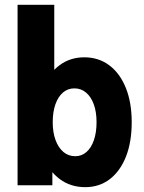

<svg xmlns="http://www.w3.org/2000/svg" viewBox="-20 -772 602 800"><path d="M53.2 0V-752H206.1V-480.5H217.3L195.8 -398.4V-112.3L217.3 -59.1H198.2V0ZM335 7.8Q274.4 7.8 229.2 -25.6Q184.1 -59.1 159.2 -119.9Q134.3 -180.7 134.3 -262.7Q134.3 -344.7 158.7 -405.5Q183.1 -466.3 227.5 -499.8Q272 -533.2 331.1 -533.2Q391.1 -533.2 435.5 -499.8Q480 -466.3 504.4 -405.5Q528.8 -344.7 528.8 -262.7Q528.8 -180.2 504.9 -119.6Q481 -59.1 437.5 -25.6Q394 7.8 335 7.8ZM293.5 -121.1Q320.3 -121.1 340.3 -138.7Q360.4 -156.2 371.3 -188.2Q382.3 -220.2 382.3 -262.7Q382.3 -305.7 370.8 -337.2Q359.4 -368.7 338.6 -386.2Q317.9 -403.8 290 -403.8Q262.7 -403.8 242.4 -386.5Q222.2 -369.1 210.9 -337.4Q199.7 -305.7 199.7 -262.7Q199.7 -220.2 211.4 -188.5Q223.1 -156.7 244.1 -138.9Q265.1 -121.1 293.5 -121.1Z"/></svg>

Font: Reddit Mono ExtraBold
Style: Regular
Weight: 800
Monospace: yes
Designer: Stephen Hutchings
Foundry: Reddit
Version: Version 1.014